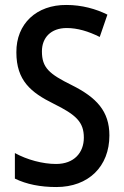

<svg xmlns="http://www.w3.org/2000/svg" viewBox="-20 -744 499 774"><path d="M421 -198C421 -296 369 -351 269 -401C178 -446 149 -471 149 -537C149 -592 185 -631 249 -631C292 -631 336 -618 382 -595L413 -685C367 -708 310 -724 248 -724C127 -725 45 -648 46 -533C46 -419 105 -371 196 -326C287 -281 318 -252 318 -189C318 -129 279 -83 206 -83C152 -83 89 -100 40 -127V-24C87 -1 143 10 207 10C337 10 421 -73 421 -198Z"/></svg>

Font: Noto Sans Thai Cond Med
Style: Regular
Weight: 500
Width: 3
Designer: Monotype Design Team
Foundry: Monotype Imaging Inc.
Version: Version 2.002